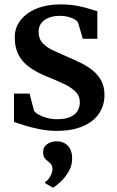

<svg xmlns="http://www.w3.org/2000/svg" viewBox="-20 -584 534 873"><path d="M238.5 11Q197.5 11 159.2 3.2Q121 -4.5 90.8 -14Q60.5 -23.5 43.5 -29.5V-158.5H114.5L134.5 -81Q140 -71.5 156.2 -62.5Q172.5 -53.5 194.2 -47.8Q216 -42 238.5 -42Q275.5 -42 298.5 -51.8Q321.5 -61.5 332.2 -79Q343 -96.5 343 -119.5Q343 -147 324.5 -166.2Q306 -185.5 272 -201.8Q238 -218 191 -237Q144.5 -256 112.2 -279.8Q80 -303.5 63.5 -336.2Q47 -369 47 -413.5Q47 -458.5 73.5 -492.2Q100 -526 146.8 -545Q193.5 -564 253.5 -564Q298.5 -564 331.2 -557.5Q364 -551 386.5 -543.8Q409 -536.5 422.5 -533.5V-407.5H356.5L335 -481Q330.5 -489.5 318.2 -496.5Q306 -503.5 289 -507.8Q272 -512 252.5 -512Q223.5 -512 201.5 -503.2Q179.5 -494.5 167.5 -478.5Q155.5 -462.5 155.5 -440.5Q155.5 -408 173.8 -388.2Q192 -368.5 221.5 -354.8Q251 -341 283.5 -327Q315.5 -313.5 346.2 -298.5Q377 -283.5 401.5 -263.8Q426 -244 440.5 -216.8Q455 -189.5 455 -152Q455 -104.5 430.2 -67.8Q405.5 -31 357 -10Q308.5 11 238.5 11ZM308 136Q308 169.5 291.5 197.2Q275 225 254.2 243.8Q233.5 262.5 221 269H220L186 249.5L185 243.5Q199 236 208.8 217.2Q218.5 198.5 218.5 185.5Q218.5 170.5 212 162.5Q205.5 154.5 197.5 149Q189.5 143.5 182.8 134.5Q176 125.5 176 108.5Q176 89.5 186.5 78.5Q197 67.5 211 63Q225 58.5 234 58.5H237Q269 58.5 288.5 78.8Q308 99 308 136Z"/></svg>

Font: Merriweather 28pt SemiBold
Style: Regular
Weight: 600
Version: Version 2.100